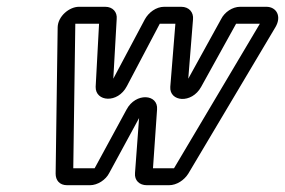

<svg xmlns="http://www.w3.org/2000/svg" viewBox="-20 -521 840 566"><path d="M431 -25 443 -198C447 -244 380 -249 353 -198L259 -25H196L202 -451H272L262 -265C261 -221 327 -215 354 -267L451 -451H497L482 -265C479 -221 545 -214 573 -265L676 -451H746L493 -25ZM413 25H478C501 25 523 10 535 -9L792 -441C811 -473 795 -501 765 -501H688C665 -501 642 -485 632 -465L535 -289L549 -464C551 -484 538 -501 514 -501H464C440 -501 418 -484 407 -464L314 -289L324 -465C326 -485 313 -501 290 -501H213C184 -501 151 -473 150 -441L144 -9C144 10 155 25 178 25H245C268 25 292 9 302 -11L390 -173L378 -11C376 11 391 25 413 25Z"/></svg>

Font: DIN Rundschrift
Style: BreitKontKu
Weight: 400
Width: 7
Version: Version 1.027